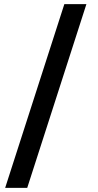

<svg xmlns="http://www.w3.org/2000/svg" viewBox="-20 -760 477 931"><path d="M5 151 292 -740H399L112 151Z"/></svg>

Font: IBM Plex Sans Thai SemiBold
Style: Regular
Weight: 600
Designer: Mike Abbink, Paul van der Laan, Pieter van Rosmalen, Ben Mitchell, Mark Frömberg
Foundry: Bold Monday
Version: Version 1.1